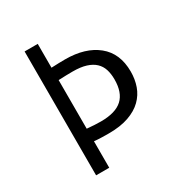

<svg xmlns="http://www.w3.org/2000/svg" viewBox="-158 -773 834 886"><g transform="rotate(-30 259.5 -330.0)"><path d="M169 -533Q189 -534 209 -534.5Q229 -535 242 -535Q350 -535 413.5 -483.5Q477 -432 477 -335Q477 -294 464.5 -258.5Q452 -223 424.5 -196Q397 -169 353 -153.5Q309 -138 247 -138Q233 -138 211 -138.5Q189 -139 169 -141V0H99V-660H169ZM244 -469Q231 -469 209.5 -468.5Q188 -468 169 -467V-208Q188 -206 209.5 -205Q231 -204 243 -204Q321 -204 357.5 -237.5Q394 -271 394 -341Q394 -371 386.5 -394.5Q379 -418 361.5 -434.5Q344 -451 315.5 -460Q287 -469 244 -469Z"/></g></svg>

Font: Quattrocento Sans
Style: Regular
Weight: 400
Designer: Pablo Impallari
Foundry: Pablo Impallari, Igino Marini, Brenda Gallo
Version: Version 2.000